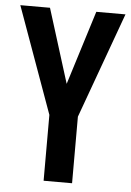

<svg xmlns="http://www.w3.org/2000/svg" viewBox="-52 -753 540 793"><g transform="rotate(5 218.0 -357.0)"><path d="M219 -407 315 -714H436L277 -276V0H159V-273L0 -714H123Z"/></g></svg>

Font: Noto Sans Display ExtraCondensed SemiBold
Style: Regular
Weight: 600
Width: 2
Designer: Monotype Design Team
Foundry: Monotype Imaging Inc.
Version: Version 2.003